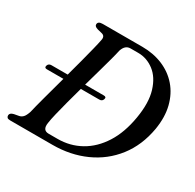

<svg xmlns="http://www.w3.org/2000/svg" viewBox="-152 -867 1052 1035"><g transform="rotate(30 374.0 -350.0)"><path d="M8.5 -18Q8.5 -34 32.5 -39.5L62 -45Q75 -47.5 85 -57.8Q95 -68 104 -95Q112 -130 130 -196.5Q148 -263 168.5 -337.5H65.5Q48.5 -337.5 53.5 -353.5Q58.5 -369 76 -369H177Q191.5 -421.5 204.5 -471Q217.5 -520.5 227.2 -559.5Q237 -598.5 241 -620Q248 -649 222.5 -654.5L196 -661Q174.5 -667 174.5 -680Q174.5 -700 204.5 -700H450Q520 -700 578 -675.8Q636 -651.5 675.5 -605.8Q715 -560 731 -496.2Q747 -432.5 734 -353Q714.5 -241 653 -162Q591.5 -83 499 -41.5Q406.5 0 295.5 0H31.5Q18 0 13.2 -5.2Q8.5 -10.5 8.5 -18ZM302.5 -41.5Q380.5 -41.5 445.2 -77.8Q510 -114 554.5 -184Q599 -254 616 -355.5Q633 -456 612.2 -524Q591.5 -592 546.8 -626.2Q502 -660.5 448 -660.5H400Q366.5 -660.5 353.5 -619.5Q349 -597.5 338.5 -558.8Q328 -520 314.2 -470.8Q300.5 -421.5 285.5 -369H402Q419.5 -369 414.5 -353.5Q410 -337.5 391.5 -337.5H277Q262.5 -286 249.8 -238Q237 -190 227.8 -151.5Q218.5 -113 215.5 -90.5Q207.5 -41.5 247.5 -41.5Z"/></g></svg>

Font: Fraunces 9pt
Style: Italic
Weight: 400
Italic angle: -16°
Version: Version 1.000;[b76b70a41]